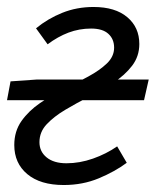

<svg xmlns="http://www.w3.org/2000/svg" viewBox="-23 -518 446 550"><path d="M159.4 12Q92.5 12 55.2 -19.2Q17.9 -50.4 17.9 -102.6Q17.9 -142.1 38.6 -171.4Q59.4 -200.7 91.9 -222.9Q124.3 -245.1 160.9 -263.1Q197.4 -281.2 229.9 -298.8Q262.4 -316.4 283.1 -336.2Q303.9 -356.1 303.9 -381.4Q303.9 -406.1 287.4 -421.1Q271 -436.2 238 -436.2Q204.1 -436.2 173.2 -424.6Q142.4 -412.9 113.4 -391.1L80.2 -436.9Q113.9 -464.6 155.4 -481.3Q196.9 -498 244.9 -498Q307.1 -498 341.6 -468.8Q376.1 -439.7 376.1 -392Q376.1 -356.6 355.3 -329.5Q334.5 -302.4 302.1 -281.3Q269.6 -260.2 233.1 -241.5Q196.5 -222.8 164 -203.5Q131.6 -184.2 110.8 -162.1Q90 -140 90 -110.7Q90 -83.9 110.6 -67.1Q131.1 -50.3 167.5 -50.3Q205.2 -50.3 243.4 -63.7Q281.5 -77.1 312.6 -98.7L340.1 -51.7Q306.4 -26.6 260.2 -7.3Q214 12 159.4 12ZM-2.9 -231 7.2 -284.9 81.2 -290.1H403L389.6 -231Z"/></svg>

Font: Source Sans 3
Style: Italic
Weight: 200
Italic angle: -11°
Designer: Paul D. Hunt
Foundry: Adobe
Version: Version 3.046;hotconv 1.0.118;makeotfexe 2.5.65603